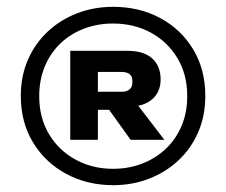

<svg xmlns="http://www.w3.org/2000/svg" viewBox="-20 -758 663 563"><path d="M312 -215Q236 -215 174.5 -248Q113 -281 77 -340Q41 -399 41 -477Q41 -535 62 -583Q83 -631 120 -665.5Q157 -700 206 -719Q255 -738 312 -738Q388 -738 449 -705.5Q510 -673 546 -614Q582 -555 582 -477Q582 -418 561 -370Q540 -322 503 -287.5Q466 -253 417 -234Q368 -215 312 -215ZM311 -263Q358 -263 397.5 -278.5Q437 -294 466.5 -322Q496 -350 512.5 -389Q529 -428 529 -476Q529 -540 500 -588Q471 -636 422 -662.5Q373 -689 311 -689Q266 -689 226.5 -674Q187 -659 157.5 -631Q128 -603 111.5 -563.5Q95 -524 95 -476Q95 -413 123.5 -365Q152 -317 201.5 -290Q251 -263 311 -263ZM186 -348V-609H353Q402 -609 426.5 -586.5Q451 -564 451 -525Q451 -493 432 -472.5Q413 -452 380 -447H376L380 -455L462 -348H363L300 -436H260V-489H338Q352 -489 360 -496Q368 -503 368 -514V-523Q368 -534 360 -540.5Q352 -547 337 -547H267V-348Z"/></svg>

Font: Hubot Sans SemiExpanded
Style: Bold
Weight: 700
Width: 6
Designer: Deni Anggara
Foundry: GitHub, Inc., Subsidiary of Microsoft Corporation
Version: Version 2.000